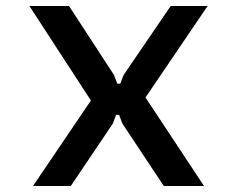

<svg xmlns="http://www.w3.org/2000/svg" viewBox="-20 -620 790 640"><path d="M283 -285 78 -600H210L360 -370L371 -341H381L392 -370L549 -600H672L465 -295L660 0H526L388 -208L377 -237H367L356 -208L216 0H90Z"/></svg>

Font: Martian Mono Custom sWd Rg
Style: Regular
Weight: 400
Width: 6
Monospace: yes
Designer: Alex Havermale
Foundry: Evil Martians
Version: Version 1.000